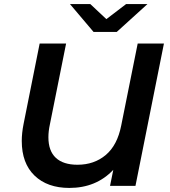

<svg xmlns="http://www.w3.org/2000/svg" viewBox="-20 -914 834 944"><path d="M786 -700 646 0H521L537 -79Q453 10 321 10Q213 10 150 -50.5Q87 -111 87 -221Q87 -260 96 -305L175 -700H305L225 -301Q218 -269 218 -239Q218 -172 254.5 -138Q291 -104 361 -104Q443 -104 500 -152Q557 -200 576 -297L657 -700ZM705 -894 554 -757H440L324 -894H424L503 -820L600 -894Z"/></svg>

Font: Montserrat Alternates SemiBold
Style: Italic
Weight: 600
Italic angle: -11.3°
Designer: Julieta Ulanovsky
Foundry: Julieta Ulanovsky
Version: Version 7.200